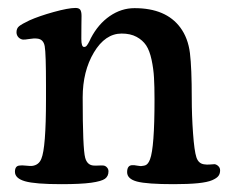

<svg xmlns="http://www.w3.org/2000/svg" viewBox="-20 -456 577 483"><path d="M95.7 -206.1V-241.2Q95.7 -321.8 92.5 -339.6Q89.4 -357.4 73.7 -358.9Q64.9 -359.9 53.5 -357.9Q42 -356 37.6 -356.4Q30.8 -357.4 26.1 -362.5Q21.5 -367.7 21.5 -375Q21.5 -384.8 28.1 -390.1Q34.7 -395.5 54.2 -404.8Q78.1 -415.5 115 -425.8Q151.9 -436 169.9 -436Q178.7 -436 181.9 -431.4Q185.1 -426.8 185.1 -416Q185.1 -405.8 184.8 -391.6Q184.6 -377.4 184.6 -357.9Q184.6 -337.9 191.4 -337.9Q193.8 -337.9 195.6 -338.9Q197.3 -339.8 199 -342.3Q200.7 -344.7 201.9 -346.7Q203.1 -348.6 205.3 -353Q207.5 -357.4 208.5 -359.9Q227.1 -395.5 256.1 -415.5Q285.2 -435.5 318.4 -435.5Q397.5 -435.5 433.6 -386.7Q453.1 -360.4 457.8 -322.5Q462.4 -284.7 462.4 -209Q462.4 -165.5 465.6 -120.8Q468.8 -76.2 474.1 -60.1Q479.5 -43.9 494.6 -42.5Q500 -41.5 508.3 -42.2Q516.6 -43 520 -43Q525.4 -42 529.5 -37.8Q533.7 -33.7 533.7 -27.3Q533.7 -19 529.5 -13.4Q525.4 -7.8 513.7 -2.7Q502 2.4 477.8 4.9Q453.6 7.3 417 7.3Q349.6 7.3 324.7 0.7Q299.8 -5.9 299.8 -22.9Q299.8 -40 312.5 -40.5Q316.4 -41 325.2 -39.3Q334 -37.6 337.9 -38.6Q342.8 -39.1 345.9 -40.3Q349.1 -41.5 352.1 -45.2Q355 -48.8 357.4 -55.2Q368.7 -84.5 368.7 -205.6Q368.7 -238.8 367.4 -260.7Q366.2 -282.7 361.3 -305.7Q356.4 -328.6 347.7 -341.8Q338.9 -355 323.5 -363.3Q308.1 -371.6 286.1 -371.6Q244.6 -371.6 216.3 -324.2Q188 -276.9 188 -210.9Q188 -81.5 194.3 -59.1Q199.2 -41 214.8 -39.6Q220.7 -39.1 228.3 -39.6Q235.8 -40 240.2 -39.6Q245.1 -39.1 249 -34.9Q252.9 -30.8 252.9 -24.9Q252.9 -12.7 244.1 -6.3Q235.4 0 209.2 3.7Q183.1 7.3 133.8 7.3Q68.4 7.3 43 0Q17.6 -7.3 17.6 -23.9Q17.6 -39.1 29.8 -39.6Q34.2 -40.5 45.4 -39.3Q56.6 -38.1 60.5 -38.6Q77.6 -40.5 84 -56.6Q95.7 -84 95.7 -206.1Z"/></svg>

Font: Cooper* Medium
Style: Regular
Weight: 500
Designer: Owen Earl
Foundry: indestructible type*
Version: Version 0.001